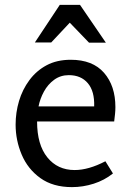

<svg xmlns="http://www.w3.org/2000/svg" viewBox="-20 -754 534 787"><path d="M270 -509Q360 -509 406.5 -455.5Q453 -402 453 -315Q453 -301 451.5 -286.5Q450 -272 448 -256H132Q132 -161 174 -109Q216 -57 286 -57Q343 -57 412 -93L443 -43Q408 -15 364 -1Q320 13 275 13Q197 13 145.5 -24Q94 -61 69 -120Q44 -179 44 -243Q44 -293 58 -340Q72 -387 100.5 -425.5Q129 -464 171 -486.5Q213 -509 270 -509ZM262 -446Q228 -446 202 -427Q176 -408 160 -378.5Q144 -349 138 -318H366Q368 -380 340 -413Q312 -446 262 -446ZM266 -661 190 -580H123L225 -734H308L414 -579H345Z"/></svg>

Font: Rosario Light
Style: Regular
Weight: 300
Designer: Hector Gatti
Foundry: Omnibus Type
Version: Version 1.101; ttfautohint (v1.8.1.43-b0c9)